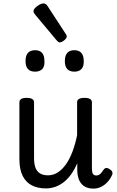

<svg xmlns="http://www.w3.org/2000/svg" viewBox="-20 -1090 686 1128"><path d="M250 17Q203 17 168 -0.5Q133 -18 113.5 -56Q94 -94 94 -156V-489Q94 -502 104.5 -508.5Q115 -515 136 -515Q158 -515 169 -508.5Q180 -502 180 -489V-161Q180 -127 188.5 -104.5Q197 -82 215.5 -71Q234 -60 262 -60Q294 -60 321 -78Q348 -96 369.5 -127.5Q391 -159 407 -202.5Q423 -246 433 -296V-489Q433 -502 443.5 -508.5Q454 -515 476 -515Q498 -515 509 -508.5Q520 -502 520 -489V-101Q520 -86 522.5 -76.5Q525 -67 531 -63Q537 -59 546 -59Q555 -59 562 -63Q569 -67 576 -75.5Q583 -84 591 -96Q597 -103 606 -103Q615 -103 626 -95Q636 -89 639.5 -79.5Q643 -70 638 -61Q627 -37 610.5 -19.5Q594 -2 573.5 8Q553 18 530 18Q506 18 488.5 11Q471 4 459.5 -9Q448 -22 441.5 -41Q435 -60 434 -84V-131Q417 -92 396.5 -64Q376 -36 352 -18Q328 0 302 8.5Q276 17 250 17ZM186 -669Q158 -669 144 -684.5Q130 -700 130 -731Q130 -763 144 -779Q158 -795 186 -795Q214 -795 227.5 -779Q241 -763 241 -731Q243 -700 228.5 -684.5Q214 -669 186 -669ZM417 -669Q389 -669 375 -684.5Q361 -700 361 -731Q361 -763 375 -779Q389 -795 417 -795Q444 -795 458 -779Q472 -763 472 -731Q473 -700 458.5 -684.5Q444 -669 417 -669ZM331 -841Q327 -841 322.5 -844Q318 -847 312 -854L189 -1001Q182 -1009 179.5 -1013.5Q177 -1018 177 -1025Q177 -1034 187.5 -1044.5Q198 -1055 211.5 -1062.5Q225 -1070 235 -1070Q249 -1070 259 -1055L366 -891Q371 -884 371.5 -881Q372 -878 372 -875Q372 -865 357 -853Q342 -841 331 -841Z"/></svg>

Font: Playwrite PE
Style: Regular
Weight: 400
Designer: Veronika Burian, José Scaglione
Foundry: TypeTogether
Version: Version 1.002